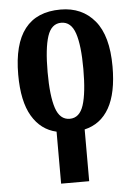

<svg xmlns="http://www.w3.org/2000/svg" viewBox="-55 -590 614 872"><g transform="rotate(-5 252.0 -154.0)"><path d="M188 3Q117 -13 77 -80.5Q37 -148 37 -270Q37 -548 254 -548Q352 -548 409.5 -479Q467 -410 467 -270Q467 -149 428.5 -81Q390 -13 316 4V240H188ZM253 -50Q298 -50 316 -105.5Q334 -161 334 -270Q334 -378 315.5 -433Q297 -488 252 -488Q207 -488 189 -433Q171 -378 171 -270Q171 -161 189.5 -105.5Q208 -50 253 -50Z"/></g></svg>

Font: Noto Serif ExtraCondensed
Style: Bold
Weight: 700
Width: 2
Designer: Monotype Design Team
Foundry: Monotype Imaging Inc.
Version: Version 2.014; ttfautohint (v1.8.4.7-5d5b)